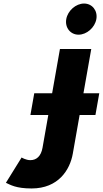

<svg xmlns="http://www.w3.org/2000/svg" viewBox="-20 -790 581 1085"><path d="M318.7 -513 274.6 -263H173.6L151.9 -140H252.9L220.3 45C211.8 93 186 115 151.4 115C126 115 102.1 100 102.1 100L13.4 243C38.2 254 68.8 275 158.7 275C309.6 275 375.2 170 391.3 79L429.9 -140H519.3L541 -263H451.6L495.7 -513ZM354.5 -682C346 -634 377.9 -594 423.9 -594C469.9 -594 516 -634 524.5 -682C532.9 -730 501 -770 455 -770C409 -770 362.9 -730 354.5 -682Z"/></svg>

Font: Hussar Wysoki
Style: Obl
Weight: 700
Foundry: Cannot Into Space Fonts
Version: Version 0.92